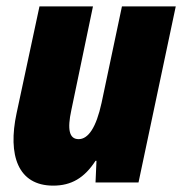

<svg xmlns="http://www.w3.org/2000/svg" viewBox="-20 -573 572 603"><path d="M147 10C204 10 245 -14 280 -68H283L280 0H415L532 -553H363L299 -250C282 -172 257 -136 227 -136C197 -136 191 -167 204 -227L272 -553H104L32 -217C4 -86 36 10 147 10Z"/></svg>

Font: Noto Sans Condensed Black
Style: Italic
Weight: 900
Width: 3
Italic angle: -12°
Designer: Monotype Design Team
Foundry: Monotype Imaging Inc.
Version: Version 2.013